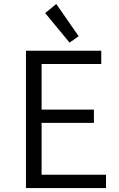

<svg xmlns="http://www.w3.org/2000/svg" viewBox="-20 -949 600 969"><path d="M111 0V-693H491V-626H190V-396H454V-329H190V-67H515V0ZM331 -734 208 -883 264 -929 377 -766Z"/></svg>

Font: Ubuntu Sans Mono
Style: Regular
Weight: 400
Monospace: yes
Designer: Dalton Maag Ltd
Foundry: Dalton Maag Ltd
Version: Version 1.006